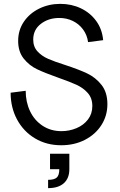

<svg xmlns="http://www.w3.org/2000/svg" viewBox="-20 -736 620 994"><path d="M35 -256 113 -266Q113 -208 135.5 -160.5Q158 -113 200.5 -85Q243 -57 298 -57Q339 -57 376 -72.5Q413 -88 435.5 -117.5Q458 -147 458 -187Q458 -228 434.5 -254.5Q411 -281 376 -297Q341 -313 281 -334Q213 -358 172 -377.5Q131 -397 102.5 -433Q74 -469 74 -524Q74 -580 103.5 -623.5Q133 -667 183 -691.5Q233 -716 292 -716Q350 -716 398.5 -693Q447 -670 478 -627.5Q509 -585 514 -528L436 -518Q431 -555 410 -583.5Q389 -612 357 -627.5Q325 -643 287 -643Q231 -643 191.5 -612.5Q152 -582 152 -531Q152 -494 174 -470Q196 -446 229 -431.5Q262 -417 319 -399Q389 -376 432 -355.5Q475 -335 505.5 -296.5Q536 -258 536 -197Q536 -137 505 -88.5Q474 -40 419.5 -12Q365 16 297 16Q221 16 161.5 -19.5Q102 -55 68.5 -117Q35 -179 35 -256ZM287 140H339Q339 187 310.5 212.5Q282 238 229 238V195Q261 195 274 183Q287 171 287 140ZM239 60H339V140H239Z"/></svg>

Font: Uncut Sans Variable
Style: Regular
Weight: 400
Designer: Kasper Nordkvist
Foundry: UNCUT.wtf
Version: Version 1.303;Glyphs 3.1.2 (3151)